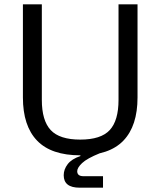

<svg xmlns="http://www.w3.org/2000/svg" viewBox="-20 -710 744 890"><path d="M352 10Q217.7 10 152 -58.1Q86.2 -126.3 86.2 -258.4V-690H173.9V-246.8Q173.9 -151.3 215 -107.1Q256.1 -62.9 352 -62.9Q447.9 -62.9 488.7 -107.1Q529.4 -151.3 529.4 -246.8V-690H617.5V-258.4Q617.5 -126.3 552 -58.1Q486.6 10 352 10ZM349 160Q275.3 160 275.3 102.2Q275.3 75.3 293.6 51.2Q311.8 27 352.7 13.4V-14.2L443.5 0Q383.1 24.4 360.5 46Q337.9 67.5 337.9 83.6Q337.9 106.8 367.1 106.8H457.5V160Z"/></svg>

Font: Mozilla Text ExtraLight
Style: Regular
Weight: 200
Designer: Studio DRAMA
Foundry: Studio DRAMA
Version: Version 1.000